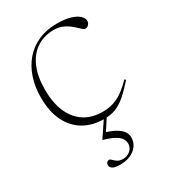

<svg xmlns="http://www.w3.org/2000/svg" viewBox="-182 -595 822 926"><g transform="rotate(-30 229.0 -132.0)"><path d="M284 -503Q329 -503 358.8 -494Q388.5 -485 403.8 -470.8Q419 -456.5 419 -440.5Q419 -433.5 415.5 -427Q412 -420.5 406 -416.5Q400 -412.5 392.5 -412.5Q386.5 -412.5 378.2 -419.8Q370 -427 359 -437.5Q348 -448 333.2 -458.8Q318.5 -469.5 299.8 -476.8Q281 -484 257 -484Q201.5 -484 160.8 -457Q120 -430 98 -379Q76 -328 76 -255Q76 -183 98.2 -131Q120.5 -79 163 -51.2Q205.5 -23.5 265 -23.5Q310 -23.5 347.2 -40.8Q384.5 -58 432.5 -107L438.5 -101Q402 -59.5 373.2 -35Q344.5 -10.5 316.5 -0.2Q288.5 10 253.5 10Q189 10 140.8 -18.2Q92.5 -46.5 66.2 -100.5Q40 -154.5 40 -232.5Q40 -291 56.5 -340.5Q73 -390 104.2 -426.2Q135.5 -462.5 180.8 -482.8Q226 -503 284 -503ZM212 239.5Q180.5 239.5 168.5 231.5Q156.5 223.5 156.5 211.5Q156.5 204.5 161.2 198.2Q166 192 175 192Q180.5 192 187.2 199.5Q194 207 205.8 214.8Q217.5 222.5 236 222.5Q259.5 222.5 276.8 207.5Q294 192.5 294 170Q294 155 285.5 141.8Q277 128.5 255.5 116.5Q234 104.5 195.5 93.5V91.5L257 0H273L223 77.5L221.5 66.5Q261.5 79 283.2 93Q305 107 313.5 121.5Q322 136 322 151Q322 177.5 307.5 197.5Q293 217.5 268 228.5Q243 239.5 212 239.5Z"/></g></svg>

Font: Newsreader 60pt ExtraLight
Style: Regular
Weight: 250
Designer: Hugues Gentile
Foundry: Production Type
Version: Version 1.003